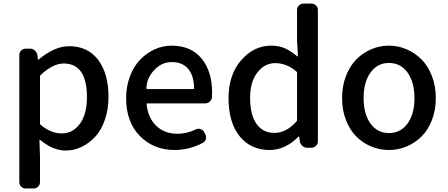

<svg xmlns="http://www.w3.org/2000/svg" viewBox="-20 -817 2478 1062"><path d="M122.1 225.6Q107.4 225.6 97.2 215.3Q86.9 205.1 86.9 190.4V-512.7Q86.9 -527.3 97.2 -537.6Q107.4 -547.9 122.1 -547.9H146.5Q161.1 -547.9 172.4 -538.1Q183.6 -528.3 186.5 -513.7L189.5 -489.3Q190.4 -487.3 191.9 -487.3Q193.4 -487.3 194.3 -488.3Q282.2 -561.5 362.3 -561.5Q465.8 -561.5 522.9 -485.8Q580.1 -410.2 580.1 -281.2Q580.1 -212.9 560.5 -155.8Q541 -98.6 507.8 -62Q474.6 -25.4 432.1 -4.9Q389.6 15.6 342.8 15.6Q272.5 15.6 201.2 -43.9Q200.2 -44.9 199.2 -43.9Q198.2 -43 198.2 -42L201.2 47.9V190.4Q201.2 205.1 190.9 215.3Q180.7 225.6 166 225.6ZM321.3 -79.1Q382.8 -79.1 421.9 -132.3Q460.9 -185.5 460.9 -279.3Q460.9 -465.8 332 -465.8Q272.5 -465.8 204.1 -401.4Q201.2 -398.4 201.2 -394.5V-133.8Q201.2 -129.9 204.1 -127Q260.7 -79.1 321.3 -79.1Z M946.3 12.7Q830.1 12.7 753.9 -64.5Q677.7 -141.6 677.7 -274.4Q677.7 -338.9 698.7 -394.5Q719.7 -450.2 754.9 -486.8Q790 -523.4 835 -543.9Q879.9 -564.5 928.7 -564.5Q1036.1 -564.5 1094.7 -493.7Q1153.3 -422.9 1153.3 -302.7Q1153.3 -291 1152.3 -279.3Q1151.4 -264.6 1140.1 -254.9Q1128.9 -245.1 1113.3 -245.1H794.9Q791 -245.1 791 -240.2Q798.8 -164.1 844.7 -120.6Q890.6 -77.1 960.9 -77.1Q1013.7 -77.1 1061.5 -100.6Q1074.2 -107.4 1087.9 -103.5Q1101.6 -99.6 1108.4 -87.9L1115.2 -75.2Q1122.1 -62.5 1118.7 -48.3Q1115.2 -34.2 1102.5 -27.3Q1027.3 12.7 946.3 12.7ZM790 -327.1Q790 -324.2 793.9 -324.2H1049.8Q1053.7 -324.2 1053.7 -328.1Q1053.7 -328.1 1053.7 -328.1Q1052.7 -398.4 1021 -436Q989.3 -473.6 930.7 -473.6Q877.9 -473.6 838.9 -435.5Q790 -387.7 790 -327.1Z M1471.7 12.7Q1367.2 12.7 1305.7 -63Q1244.1 -138.7 1244.1 -274.4Q1244.1 -403.3 1314 -483.9Q1383.8 -564.5 1480.5 -564.5Q1523.4 -564.5 1556.2 -549.8Q1588.9 -535.2 1625 -504.9Q1626 -503.9 1627 -504.4Q1627.9 -504.9 1627.9 -506.8L1623 -592.8V-762.7Q1623 -776.4 1633.3 -786.6Q1643.6 -796.9 1658.2 -796.9H1704.1Q1717.8 -796.9 1728 -786.6Q1738.3 -776.4 1738.3 -762.7V-35.2Q1738.3 -20.5 1728 -10.3Q1717.8 0 1704.1 0H1678.7Q1664.1 0 1652.8 -9.8Q1641.6 -19.5 1638.7 -34.2L1634.8 -60.5Q1634.8 -61.5 1632.8 -61.5Q1630.9 -61.5 1629.9 -60.5Q1557.6 12.7 1471.7 12.7ZM1498 -82Q1563.5 -82 1620.1 -145.5Q1623 -149.4 1623 -153.3V-414.1Q1623 -418 1620.1 -420.9Q1566.4 -467.8 1502 -467.8Q1443.4 -467.8 1403.3 -415.5Q1363.3 -363.3 1363.3 -276.4Q1363.3 -182.6 1398.4 -132.3Q1433.6 -82 1498 -82Z M1872.1 -274.4Q1872.1 -340.8 1893.6 -396.5Q1915 -452.1 1950.7 -488.3Q1986.3 -524.4 2033.2 -544.4Q2080.1 -564.5 2131.3 -564.5Q2182.6 -564.5 2229 -544.4Q2275.4 -524.4 2311.5 -488.3Q2347.7 -452.1 2369.1 -396.5Q2390.6 -340.8 2390.6 -274.4Q2390.6 -208 2369.1 -152.8Q2347.7 -97.7 2311.5 -62Q2275.4 -26.4 2229 -6.8Q2182.6 12.7 2131.3 12.7Q2080.1 12.7 2033.2 -6.8Q1986.3 -26.4 1950.7 -62Q1915 -97.7 1893.6 -152.8Q1872.1 -208 1872.1 -274.4ZM2130.9 -81.1Q2196.3 -81.1 2234.4 -133.8Q2272.5 -186.5 2272.5 -274.4Q2272.5 -362.3 2234.4 -415.5Q2196.3 -468.8 2130.9 -468.8Q2067.4 -468.8 2029.3 -415.5Q1991.2 -362.3 1991.2 -274.4Q1991.2 -186.5 2029.3 -133.8Q2067.4 -81.1 2130.9 -81.1Z"/></svg>

Font: Gen Jyuu GothicL Medium
Style: Regular
Weight: 500
Designer: [Source Han Sans]
Ryoko NISHIZUKA  (kana & ideographs); Paul D. Hunt (Latin, Greek & Cyrillic); Wenlong ZHANG  (bopomofo
Version: Version 1.002.20150607